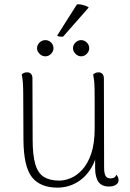

<svg xmlns="http://www.w3.org/2000/svg" viewBox="-20 -844 595 876"><path d="M430 -514Q440 -514 447 -507Q454 -500 454 -486L455 -80Q455 -52 462 -41Q469 -30 484 -30Q490 -30 498 -32.5Q506 -35 511 -47Q521 -35 521 -22Q521 -9 509 -1Q497 7 477 7Q444 7 429 -14.5Q414 -36 414 -78V-173L428 -184Q423 -123 397 -79Q371 -35 330.5 -11.5Q290 12 242 12Q163 12 125.5 -36Q88 -84 87 -205L86 -412Q86 -441 84.5 -465Q83 -489 79 -504Q83 -508 88.5 -511Q94 -514 104 -514Q115 -514 121.5 -507Q128 -500 128 -487L129 -206Q129 -136 141 -95Q153 -54 180 -37Q207 -20 251 -20Q275 -20 303 -31.5Q331 -43 356 -70.5Q381 -98 396.5 -144Q412 -190 412 -260Q412 -328 412 -371Q412 -414 411.5 -439.5Q411 -465 409 -479Q407 -493 405 -504Q408 -507 414 -510.5Q420 -514 430 -514ZM187 -587Q172 -587 160.5 -598.5Q149 -610 149 -624Q149 -639 160.5 -650Q172 -661 187 -661Q202 -661 213 -650Q224 -639 224 -624Q224 -610 213 -598.5Q202 -587 187 -587ZM350 -587Q336 -587 324.5 -598.5Q313 -610 313 -624Q313 -639 324.5 -650Q336 -661 350 -661Q365 -661 376 -650Q387 -639 387 -624Q387 -610 376 -598.5Q365 -587 350 -587ZM385 -810 268 -677Q262 -676 252.5 -677Q243 -678 241 -682L331 -824Q342 -825 351.5 -823Q361 -821 369.5 -818Q378 -815 385 -810Z"/></svg>

Font: Arima ExtraLight
Style: Regular
Weight: 250
Designer: Joana Correia and Natanael Gama
Foundry: NDISCOVER
Version: Version 1.101;gftools[0.9.23]